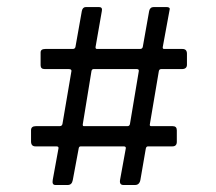

<svg xmlns="http://www.w3.org/2000/svg" viewBox="-20 -541 608 540"><path d="M128.3 -35 144.5 -123.7Q145.5 -129.3 138.7 -129.3H79.8Q67.3 -129.3 67.3 -143.3V-174.7Q67.3 -186.2 80.8 -186.2H147.7Q154.5 -186.2 155.7 -192.7L181 -341.5Q181.2 -346.7 173.3 -346.7H105.8Q94.2 -346.7 94.2 -357.3V-393.5Q94.2 -403.3 107.5 -403.3H184.5Q191.2 -403.3 192.3 -409.5L210.2 -510.2Q212.5 -521.2 221.8 -521.2H258Q268.8 -521.2 266.5 -510.3L248.7 -408.5Q248.5 -403.3 252.7 -403.3H373.7Q380.7 -403.3 381.7 -409.8L399.5 -510Q401.8 -521.2 412.7 -521.2H447Q458.2 -521.2 457.4 -515.5Q456.7 -509.8 437.8 -409Q436.8 -403.3 441.7 -403.3H493Q505.8 -403.3 505.8 -390V-359Q505.8 -346.7 491.2 -346.7H433.3Q427.8 -346.7 426.7 -340.7L401.5 -191.8Q400.2 -186.2 405.3 -186.2H465.8Q477.3 -186.2 477.3 -174.5V-142.3Q477.3 -129.3 464.8 -129.3H396.2Q391.2 -129.3 390 -122.7L375 -35.8Q372.5 -20.7 359.8 -20.7H327.2Q315.2 -20.7 317.7 -35.3L333.8 -123.7Q334.8 -129.3 327.8 -129.3H207.2Q202.5 -129.3 201.5 -124.5L184.7 -34.5Q182.2 -20.7 170.5 -20.7H135.8Q125.8 -20.7 128.3 -35ZM215.7 -186.2H338.5Q344.3 -186.2 345.5 -192.3L370.3 -340.5Q371.5 -346.7 365 -346.7H243.3Q238.5 -346.7 237.3 -341.2L213 -192.7Q211.8 -186.2 215.7 -186.2Z"/></svg>

Font: Vivano Light
Style: Regular
Weight: 300
Designer: Joe Prince, Josias Burgherr
Version: Version 2.064;September 19, 2022;FontCreator 14.0.0.2877 64-